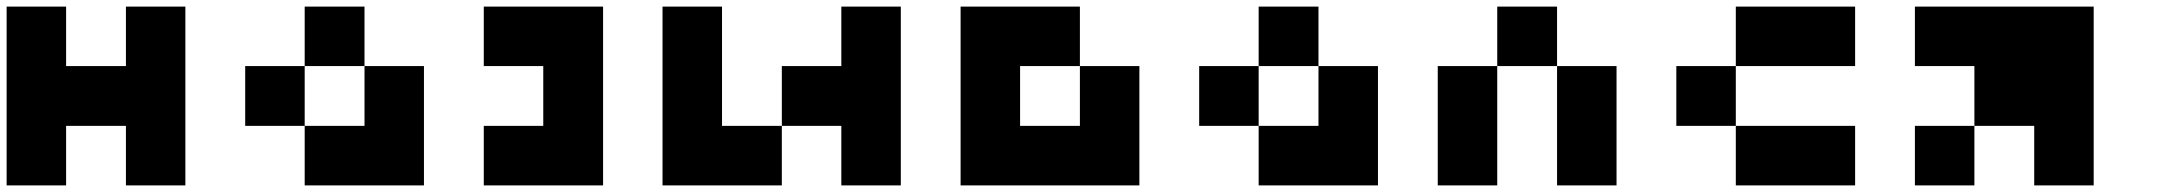

<svg xmlns="http://www.w3.org/2000/svg" viewBox="-20 -560 6525 580"><path d="M360.4 -179.7Q299.8 -179.7 179.7 -179.7Q179.7 -120.1 179.7 0Q120.1 0 0 0Q0 -179.7 0 -540Q59.6 -540 179.7 -540Q179.7 -480.5 179.7 -360.4Q240.2 -360.4 360.4 -360.4Q360.4 -419.9 360.4 -540Q419.9 -540 540 -540Q540 -360.4 540 0Q480.5 0 360.4 0Q360.4 -59.6 360.4 -179.7Z M1081.1 -179.7Q1081.1 -240.2 1081.1 -360.4Q1140.6 -360.4 1260.7 -360.4Q1260.7 -299.8 1260.7 -179.7Q1260.7 -120.1 1260.7 0Q1140.6 0 900.4 0Q900.4 -59.6 900.4 -179.7Q960.9 -179.7 1081.1 -179.7ZM720.7 -360.4Q780.3 -360.4 900.4 -360.4Q900.4 -299.8 900.4 -179.7Q840.8 -179.7 720.7 -179.7Q720.7 -240.2 720.7 -360.4ZM900.4 -540Q960.9 -540 1081.1 -540Q1081.1 -480.5 1081.1 -360.4Q1020.5 -360.4 900.4 -360.4Q900.4 -419.9 900.4 -540Z M1801.8 -360.4Q1801.8 -299.8 1801.8 -179.7Q1801.8 -120.1 1801.8 0Q1681.6 0 1441.4 0Q1441.4 -59.6 1441.4 -179.7Q1501 -179.7 1621.1 -179.7Q1621.1 -240.2 1621.1 -360.4Q1561.5 -360.4 1441.4 -360.4Q1441.4 -419.9 1441.4 -540Q1561.5 -540 1801.8 -540Q1801.8 -480.5 1801.8 -360.4Z M2521.5 -360.4Q2521.5 -419.9 2521.5 -540Q2581.1 -540 2701.2 -540Q2701.2 -360.4 2701.2 0Q2641.6 0 2521.5 0Q2521.5 -59.6 2521.5 -179.7Q2461.9 -179.7 2341.8 -179.7Q2341.8 -240.2 2341.8 -360.4Q2401.4 -360.4 2521.5 -360.4ZM2161.1 -179.7Q2221.7 -179.7 2341.8 -179.7Q2341.8 -120.1 2341.8 0Q2281.2 0 2161.1 0Q2101.6 0 1981.4 0Q1981.4 -179.7 1981.4 -540Q2041 -540 2161.1 -540Q2161.1 -419.9 2161.1 -179.7Z M3242.2 -179.7Q3242.2 -240.2 3242.2 -360.4Q3301.8 -360.4 3421.9 -360.4Q3421.9 -299.8 3421.9 -179.7Q3421.9 -120.1 3421.9 0Q3301.8 0 3061.5 0Q3002 0 2881.8 0Q2881.8 -120.1 2881.8 -360.4Q2881.8 -419.9 2881.8 -540Q3002 -540 3242.2 -540Q3242.2 -480.5 3242.2 -360.4Q3181.6 -360.4 3061.5 -360.4Q3061.5 -299.8 3061.5 -179.7Q3122.1 -179.7 3242.2 -179.7Z M3962.9 -179.7Q3962.9 -240.2 3962.9 -360.4Q4022.5 -360.4 4142.6 -360.4Q4142.6 -299.8 4142.6 -179.7Q4142.6 -120.1 4142.6 0Q4022.5 0 3782.2 0Q3782.2 -59.6 3782.2 -179.7Q3842.8 -179.7 3962.9 -179.7ZM3602.5 -360.4Q3662.1 -360.4 3782.2 -360.4Q3782.2 -299.8 3782.2 -179.7Q3722.7 -179.7 3602.5 -179.7Q3602.5 -240.2 3602.5 -360.4ZM3782.2 -540Q3842.8 -540 3962.9 -540Q3962.9 -480.5 3962.9 -360.4Q3902.3 -360.4 3782.2 -360.4Q3782.2 -419.9 3782.2 -540Z M4323.2 -360.4Q4382.8 -360.4 4502.9 -360.4Q4502.9 -240.2 4502.9 0Q4443.4 0 4323.2 0Q4323.2 -120.1 4323.2 -360.4ZM4502.9 -540Q4563.5 -540 4683.6 -540Q4683.6 -480.5 4683.6 -360.4Q4623 -360.4 4502.9 -360.4Q4502.9 -419.9 4502.9 -540ZM4683.6 -360.4Q4743.2 -360.4 4863.3 -360.4Q4863.3 -240.2 4863.3 0Q4803.7 0 4683.6 0Q4683.6 -120.1 4683.6 -360.4Z M5043.9 -360.4Q5103.5 -360.4 5223.6 -360.4Q5223.6 -299.8 5223.6 -179.7Q5164.1 -179.7 5043.9 -179.7Q5043.9 -240.2 5043.9 -360.4ZM5223.6 -540Q5343.8 -540 5584 -540Q5584 -480.5 5584 -360.4Q5463.9 -360.4 5223.6 -360.4Q5223.6 -419.9 5223.6 -540ZM5223.6 -179.7Q5343.8 -179.7 5584 -179.7Q5584 -120.1 5584 0Q5463.9 0 5223.6 0Q5223.6 -59.6 5223.6 -179.7Z M5944.3 -360.4Q5884.8 -360.4 5764.6 -360.4Q5764.6 -419.9 5764.6 -540Q5944.3 -540 6304.7 -540Q6304.7 -480.5 6304.7 -360.4Q6304.7 -240.2 6304.7 0Q6245.1 0 6125 0Q6125 -59.6 6125 -179.7Q6064.5 -179.7 5944.3 -179.7Q5944.3 -240.2 5944.3 -360.4ZM5764.6 -179.7Q5824.2 -179.7 5944.3 -179.7Q5944.3 -120.1 5944.3 0Q5884.8 0 5764.6 0Q5764.6 -59.6 5764.6 -179.7Z"/></svg>

Font: Pixelfont
Style: 5 px
Weight: 400
Designer: Eugene Lysy
Version: Version 1.0.2 (beta)